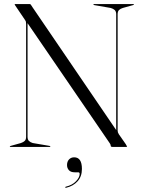

<svg xmlns="http://www.w3.org/2000/svg" viewBox="-20 -720 704 941"><path d="M227 -2.5Q227 0 223.5 0H31.5Q28 0 28 -2.5Q28 -3.5 32.5 -5L82.5 -19Q94.5 -23 101.2 -29.5Q108 -36 108 -50V-602Q108 -609.5 107 -613.5Q106 -617.5 100 -626L55 -692.5Q51.5 -698.5 51.5 -699Q51.5 -700 55 -700H126Q129.5 -700 131.5 -696.5Q133.5 -693 139 -685L549.5 -82.5V-650Q549.5 -664 542.2 -670.8Q535 -677.5 522.5 -681L442 -695Q437.5 -696.5 437.5 -697.5Q437.5 -700 441 -700H633Q636.5 -700 636.5 -697.5Q636.5 -696.5 632 -695L582 -681Q570 -677.5 563.2 -670.8Q556.5 -664 556.5 -650V-80Q556.5 -71 562.5 -62L596 -14Q603 -3 603 -1.5Q603 0 598 0H530.5Q522.5 0 522.5 -6.5Q522.5 -11 518.5 -17L115 -606.5V-50Q115 -36 121.8 -29.2Q128.5 -22.5 140.5 -19L222.5 -5Q227 -3.5 227 -2.5ZM346.5 124.5Q327 124.5 317.8 114.2Q308.5 104 308.5 89Q308.5 72 318.2 61.5Q328 51 343.5 51Q381.5 51 381.5 108Q381.5 145 360.2 168.5Q339 192 305 200Q301 201.5 300 199Q299 196 302.5 195Q334 187.5 352.2 168.5Q370.5 149.5 370.5 132.5Q370.5 124.5 363.5 124.5Z"/></svg>

Font: Fraunces 144pt Light
Style: Regular
Weight: 300
Version: Version 1.000;[b76b70a41]